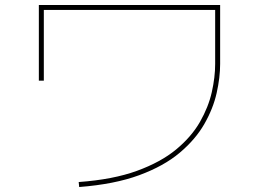

<svg xmlns="http://www.w3.org/2000/svg" viewBox="-20 -720 1040 771"><path d="M298 31 296 11Q434 1 530 -34Q626 -69 687.5 -120Q749 -171 783 -230.5Q817 -290 830.5 -350Q844 -410 844 -463V-680H156V-396H136V-700H864V-463Q864 -409 850 -346.5Q836 -284 800.5 -222Q765 -160 701.5 -106.5Q638 -53 539 -16.5Q440 20 298 31Z"/></svg>

Font: Murecho Thin
Style: Regular
Weight: 100
Designer: Neil Summerour
Foundry: Positype
Version: Version 1.010